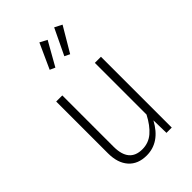

<svg xmlns="http://www.w3.org/2000/svg" viewBox="-240 -896 1001 1001"><g transform="rotate(-45 260.5 -396.0)"><path d="M423 0H384L382 -94Q325 11 228 11Q164 11 128.5 -29Q93 -69 93 -140V-522H138V-144Q138 -28 235 -28Q281 -28 315.5 -57.5Q350 -87 378 -141V-522H423ZM359 -803 400 -782 319 -645 290 -659ZM249 -802 289 -781 215 -650 186 -663Z"/></g></svg>

Font: Fira Sans Condensed ExtraLight
Style: Regular
Weight: 275
Width: 3
Designer: Carrois Corporate & Edenspiekermann AG
Foundry: Carrois Corporate GbR & Edenspiekermann AG
Version: Version 4.203